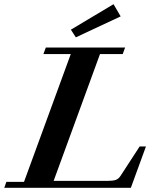

<svg xmlns="http://www.w3.org/2000/svg" viewBox="-32 -888 731 908"><path d="M326.7 -711.4 303.2 -747.6 504.9 -868.2 538.6 -810.5ZM-11.7 0 -2 -27.8H81.5L302.7 -632.3H173.3L184.6 -663.1H559.6L548.3 -632.3H440.9L221.7 -32.7H479Q503.4 -32.7 516.4 -37.6Q529.3 -42.5 538.6 -57.1L628.4 -195.3H658.2L586.9 0Z"/></svg>

Font: Elstob 14pt
Style: Bold Italic
Weight: 700
Italic angle: -20°
Designer: Peter S. Baker
Version: Version 1.015